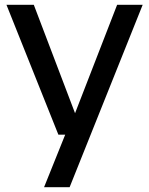

<svg xmlns="http://www.w3.org/2000/svg" viewBox="-20 -564 624 804"><path d="M164.5 220 253 0 291 -81.5 470.5 -544H577.5L271.5 220ZM224.5 0 7 -544H121.5L328.5 0Z"/></svg>

Font: Encode Sans SemiExpanded Medium
Style: Regular
Weight: 500
Width: 6
Designer: Multiple Designers
Foundry: Impallari Type
Version: Version 3.002